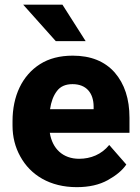

<svg xmlns="http://www.w3.org/2000/svg" viewBox="-20 -770 582 800"><path d="M299.8 9.8C351.1 9.8 394 0 429.2 -19.5C464.4 -39.1 490.2 -60.5 506.3 -84.5L435.1 -166C403.3 -126.5 357.9 -108.4 309.6 -108.4C241.7 -108.4 197.8 -150.9 187.5 -216.8H519.5V-279.3C519.5 -357.9 499 -420.4 458 -467.8C416.5 -514.6 358.4 -538.1 283.2 -538.1C229.5 -538.1 184.1 -526.4 147 -502.9C72.3 -455.6 32.2 -370.1 32.2 -265.1V-246.6C32.2 -199.7 43 -156.7 64.5 -118.2C106.9 -40.5 188 9.8 299.8 9.8ZM282.2 -419.4C340.3 -419.4 369.6 -381.8 370.1 -326.7V-314.9H188.5C192.9 -345.7 202.1 -370.6 216.8 -390.1C231 -409.7 252.9 -419.4 282.2 -419.4ZM76.7 -750.5 212.4 -598.6H336.9L240.2 -750.5Z"/></svg>

Font: Vazirmatn ExtraBold
Style: Regular
Weight: 800
Designer: Saber Rastikerdar
Foundry: Saber Rastikerdar
Version: Version 33.003